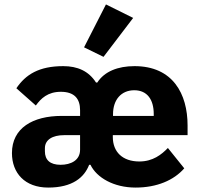

<svg xmlns="http://www.w3.org/2000/svg" viewBox="-20 -836 904 868"><path d="M448 -579 582 -755 459 -816 360 -622ZM610 -106C534 -106 490 -149 490 -217V-225H828V-269C828 -411 762 -537 588 -537C513 -537 452 -513 420 -463H414C381 -515 330 -537 266 -537C156 -537 96 -499 54 -437L142 -359C165 -391 196 -421 255 -421C317 -421 342 -389 342 -338V-312H259C128 -312 34 -257 34 -144C34 -54 92 12 198 12C308 12 361 -34 383 -91H389C417 -33 494 12 593 12C689 12 766 -21 813 -75L739 -167C710 -137 671 -106 610 -106ZM675 -312H491V-320C491 -385 528 -428 587 -428C646 -428 675 -385 675 -321ZM270 -225H342V-159C342 -111 300 -91 254 -91C206 -91 183 -113 183 -152V-166C183 -204 217 -225 270 -225Z"/></svg>

Font: Braiins Sans
Style: Bold
Weight: 700
Designer: Mike Abbink, Paul van der Laan, Pieter van Rosmalen, Jiri Chlebus, Lubos Buracinsky
Foundry: Bold Monday, Sudetype
Version: Version 1.000;hotconv 1.0.109;makeotfexe 2.5.65596